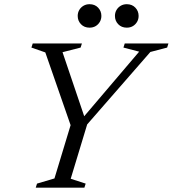

<svg xmlns="http://www.w3.org/2000/svg" viewBox="-20 -872 802 892"><path d="M626.5 -632 553.5 -651 559.5 -670H762.5L756.5 -651L678.5 -630.5L385 -294L308.5 -41.5L378 -19L372 0H146L152 -19L233 -43L308 -290.5L190.5 -628.5L126 -651L132 -670H360.5L354.5 -651L270.5 -629.5L378 -312L355 -313ZM396 -743.5Q371.5 -743.5 356.2 -759.5Q341 -775.5 341 -798Q341 -813 348 -825.2Q355 -837.5 367.5 -845Q380 -852.5 396 -852.5Q420.5 -852.5 435.8 -836.5Q451 -820.5 451 -798Q451 -783 444 -770.8Q437 -758.5 424.8 -751Q412.5 -743.5 396 -743.5ZM569 -743.5Q544.5 -743.5 529.2 -759.5Q514 -775.5 514 -798Q514 -813 521 -825.2Q528 -837.5 540.5 -845Q553 -852.5 569 -852.5Q593.5 -852.5 608.8 -836.5Q624 -820.5 624 -798Q624 -783 617 -770.8Q610 -758.5 597.8 -751Q585.5 -743.5 569 -743.5Z"/></svg>

Font: Newsreader Text
Style: Italic
Weight: 400
Italic angle: -17°
Designer: Hugues Gentile
Foundry: Production Type
Version: Version 1.001